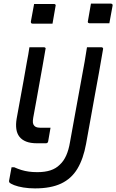

<svg xmlns="http://www.w3.org/2000/svg" viewBox="-20 -794 644 1064"><path d="M271 -663Q257 -663 243 -663Q229 -663 215.5 -663Q202 -663 188 -663Q174 -663 160 -663Q157 -663 154.5 -664.5Q152 -666 151.5 -668.5Q151 -671 151 -674L169 -772Q183 -772 196.5 -772Q210 -772 224 -772Q238 -772 251.5 -772Q265 -772 279 -772Q284 -772 287 -769Q290 -766 288 -761ZM586 -665Q572 -665 558.5 -665Q545 -665 531 -665Q517 -665 503.5 -665Q490 -665 476 -665Q473 -665 470.5 -666.5Q468 -668 467 -670.5Q466 -673 467 -676L484 -774Q498 -774 511.5 -774Q525 -774 539 -774Q553 -774 566.5 -774Q580 -774 594 -774Q599 -774 602 -771Q605 -768 604 -763ZM223 -532Q225 -532 227.5 -531.5Q230 -531 231 -529Q233 -528 233 -525.5Q233 -523 232 -521Q224 -473 215.5 -426Q207 -379 198.5 -331.5Q190 -284 181.5 -236.5Q173 -189 164 -141Q161 -123 162.5 -113Q164 -103 171 -96Q177 -90 186 -88Q195 -86 211 -86Q219 -86 228 -86Q237 -86 246 -86H260Q257 -67 253.5 -48.5Q250 -30 247 -11Q246 -5 242.5 -2.5Q239 0 234 0Q222 0 209 0Q196 0 185 0Q149 0 125 -9.5Q101 -19 87.5 -36.5Q74 -54 70.5 -79Q67 -104 72 -135Q82 -190 91.5 -242Q101 -294 110.5 -346Q120 -398 129 -451Q133 -471 136.5 -491Q140 -511 143 -532Q154 -532 168.5 -532Q183 -532 198 -532Q213 -532 223 -532ZM543 -532Q546 -532 548 -530.5Q550 -529 551 -526.5Q552 -524 551 -521Q540 -456 528.5 -391.5Q517 -327 505 -263Q493 -199 481.5 -132.5Q470 -66 457 3Q442 86 409 141Q376 196 319 223Q262 250 174 250Q139 250 109 245Q79 240 58.5 232Q38 224 32 217Q31 215 30.5 213Q30 211 30 209Q33 189 37 171Q41 153 44 133H59Q79 142 98.5 148Q118 154 139.5 157Q161 160 187 160Q229 160 259.5 150Q290 140 311 119Q333 99 347 67.5Q361 36 368 -7Q381 -82 395 -156Q409 -230 422 -304Q435 -378 449 -452Q452 -472 455.5 -492Q459 -512 462 -532Q482 -532 503.5 -532Q525 -532 543 -532Z"/></svg>

Font: Rec Mono Linear
Style: Italic
Weight: 400
Italic angle: -10°
Monospace: yes
Version: Version 1.085; ttfautohint (v1.8.4.7-5d5b)